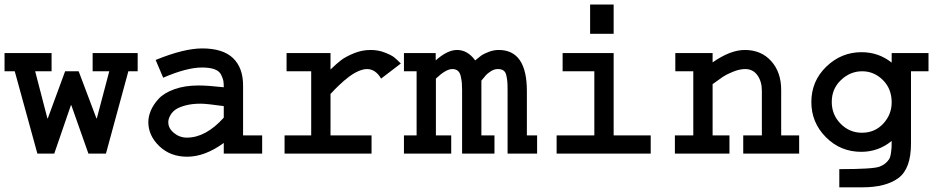

<svg xmlns="http://www.w3.org/2000/svg" viewBox="-20 -676 4142 845"><path d="M0 -442.4H207V-362.3H134.8L188.5 -155.3H190.4L266.6 -362.3H326.2L404.3 -155.3H406.2L460.9 -362.3H387.7V-442.4H585.9V-362.3H544.9L446.3 0H369.1L293.9 -212.9H292L218.8 0H144.5L44.9 -362.3H0Z M1049.8 -299.8V-80.1H1133.8V0H964.8V-46.9Q881.8 13.7 803.7 13.7Q729.5 13.7 681.2 -32.7Q632.8 -79.1 632.8 -138.7Q632.8 -163.1 643.6 -189Q654.3 -214.8 677.7 -240.7Q701.2 -266.6 747.1 -283.2Q793 -299.8 853.5 -299.8Q894.5 -299.8 964.8 -292Q964.8 -310.5 962.9 -320.8Q960.9 -331.1 953.1 -347.2Q945.3 -363.3 924.3 -371.1Q903.3 -378.9 869.1 -378.9Q801.8 -378.9 698.2 -334L665 -412.1Q789.1 -462.9 870.1 -462.9Q960.9 -462.9 1005.4 -420.4Q1049.8 -377.9 1049.8 -299.8ZM964.8 -158.2V-209Q889.6 -219.7 863.3 -219.7Q824.2 -219.7 795.9 -211.9Q767.6 -204.1 753.4 -194.3Q739.3 -184.6 731.4 -171.4Q723.6 -158.2 722.2 -150.9Q720.7 -143.6 720.7 -137.7Q720.7 -111.3 745.6 -90.8Q770.5 -70.3 802.7 -70.3Q885.7 -70.3 964.8 -158.2Z M1241.2 -442.4H1434.6V-370.1Q1461.9 -396.5 1481 -411.1Q1500 -425.8 1536.1 -440.9Q1572.3 -456.1 1611.3 -456.1Q1645.5 -456.1 1674.8 -444.3Q1704.1 -432.6 1715.8 -422.9Q1727.5 -413.1 1744.1 -396.5L1657.2 -330.1Q1632.8 -372.1 1594.7 -372.1Q1583 -372.1 1569.8 -367.7Q1556.6 -363.3 1543.9 -356.4Q1531.2 -349.6 1518.1 -339.8Q1504.9 -330.1 1494.1 -320.8Q1483.4 -311.5 1472.2 -300.8Q1460.9 -290 1454.1 -283.2Q1447.3 -276.4 1441.4 -269.5L1434.6 -262.7V-80.1H1615.2V0H1232.4V-80.1H1349.6V-362.3H1241.2Z M1757.8 -442.4H1897.5V-410.2Q1949.2 -456.1 1991.2 -456.1Q2038.1 -456.1 2071.3 -410.2Q2088.9 -424.8 2098.1 -431.6Q2107.4 -438.5 2129.9 -447.3Q2152.3 -456.1 2174.8 -456.1Q2298.8 -456.1 2298.8 -275.4V-80.1H2343.8V0H2213.9V-275.4Q2213.9 -302.7 2212.9 -315.4Q2211.9 -328.1 2208.5 -343.8Q2205.1 -359.4 2195.8 -365.7Q2186.5 -372.1 2170.9 -372.1Q2155.3 -372.1 2140.1 -362.3Q2125 -352.5 2119.6 -346.2Q2114.3 -339.8 2098.6 -321.3V-80.1H2156.2V0H2013.7V-279.3Q2013.7 -298.8 2012.7 -310.1Q2011.7 -321.3 2008.3 -338.4Q2004.9 -355.5 1995.6 -363.8Q1986.3 -372.1 1970.7 -372.1Q1942.4 -372.1 1898.4 -330.1V-80.1H1965.8V0H1757.8V-80.1H1813.5V-362.3H1757.8Z M2456.1 -442.4H2680.7V-80.1H2843.8V0H2429.7V-80.1H2595.7V-362.3H2456.1ZM2577.1 -527.3V-656.2H2680.7V-527.3Z M2952.1 -442.4H3116.2V-401.4Q3194.3 -456.1 3257.8 -456.1Q3330.1 -456.1 3374 -407.2Q3418 -358.4 3418 -280.3V-80.1H3497.1V0H3251V-80.1H3333V-276.4Q3333 -317.4 3313.5 -344.7Q3293.9 -372.1 3259.8 -372.1Q3234.4 -372.1 3205.1 -359.9Q3175.8 -347.7 3162.1 -338.4Q3148.4 -329.1 3116.2 -305.7V-80.1H3190.4V0H2950.2V-80.1H3031.2V-362.3H2952.1Z M3904.3 -442.4H4066.4V-362.3H3989.3V-43.9Q3989.3 66.4 3934.1 107.4Q3878.9 148.4 3775.4 148.4H3673.8V68.4Q3821.3 68.4 3850.6 57.6Q3866.2 51.8 3877 42.5Q3887.7 33.2 3893.1 24.4Q3898.4 15.6 3900.9 0Q3903.3 -15.6 3903.8 -25.9Q3904.3 -36.1 3904.3 -55.7Q3845.7 -7.8 3770.5 -7.8Q3678.7 -7.8 3614.7 -72.3Q3550.8 -136.7 3550.8 -226.6Q3550.8 -319.3 3616.7 -382.8Q3682.6 -446.3 3771.5 -446.3Q3846.7 -446.3 3904.3 -400.4ZM3904.3 -225.6Q3904.3 -285.2 3865.7 -323.7Q3827.1 -362.3 3774.4 -362.3Q3721.7 -362.3 3681.2 -323.7Q3640.6 -285.2 3640.6 -227.5Q3640.6 -170.9 3679.7 -131.3Q3718.8 -91.8 3773.4 -91.8Q3830.1 -91.8 3867.2 -131.8Q3904.3 -171.9 3904.3 -225.6Z"/></svg>

Font: Thabit-Bold
Style: Bold
Weight: 700
Designer: Regenerated by Nadim Shaikli
Foundry: MAK Alagha
Version: 0.01